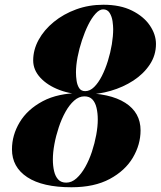

<svg xmlns="http://www.w3.org/2000/svg" viewBox="-20 -780 678 810"><path d="M281.5 10Q159.5 10 95 -32.5Q30.5 -75 30.5 -150Q30.5 -210 63 -264.2Q95.5 -318.5 160.2 -353Q225 -387.5 321.5 -387.5Q444 -387.5 508.5 -346.2Q573 -305 573 -230Q573 -170 540.5 -115Q508 -60 443 -25Q378 10 281.5 10ZM259.5 -9.5Q282.5 -9.5 302.8 -27.8Q323 -46 339.5 -75.2Q356 -104.5 367.8 -140Q379.5 -175.5 386 -211Q392.5 -246.5 392.5 -275.5Q392.5 -303 387.2 -325.2Q382 -347.5 369.8 -360.5Q357.5 -373.5 336 -373.5Q313 -373.5 292.8 -355.5Q272.5 -337.5 256 -307.8Q239.5 -278 227.8 -242.5Q216 -207 209.5 -171.8Q203 -136.5 203 -107.5Q203 -80.5 208.2 -58Q213.5 -35.5 225.8 -22.5Q238 -9.5 259.5 -9.5ZM341.5 -381.5Q281 -381.5 230.8 -400.5Q180.5 -419.5 150.2 -452.2Q120 -485 120 -525Q120 -570 143 -612Q166 -654 207 -687.5Q248 -721 301.5 -740.5Q355 -760 416 -760Q487.5 -760 537 -735.2Q586.5 -710.5 612.2 -672.5Q638 -634.5 638 -594.5Q638 -547 612 -507.8Q586 -468.5 542.8 -440.2Q499.5 -412 447 -396.8Q394.5 -381.5 341.5 -381.5ZM339.5 -395.5Q359.5 -395.5 377.2 -413Q395 -430.5 409.8 -459.5Q424.5 -488.5 435.2 -523.2Q446 -558 451.8 -593Q457.5 -628 457.5 -657Q457.5 -670.5 454.8 -690.2Q452 -710 442.8 -725.2Q433.5 -740.5 415 -740.5Q399.5 -740.5 383 -722.2Q366.5 -704 352 -674.8Q337.5 -645.5 325.8 -610Q314 -574.5 307.2 -539Q300.5 -503.5 300.5 -474.5Q300.5 -457 303.2 -438.8Q306 -420.5 314.2 -408Q322.5 -395.5 339.5 -395.5Z"/></svg>

Font: Bodoni Moda 11pt ExtraBold
Style: Italic
Weight: 800
Italic angle: -13°
Version: Version 2.004